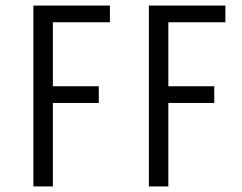

<svg xmlns="http://www.w3.org/2000/svg" viewBox="-20 -670 870 690"><path d="M170 0H100V-650H375V-590H170V-360H335V-300H170ZM585 0H515V-650H790V-590H585V-360H750V-300H585Z"/></svg>

Font: Unica One
Style: Regular
Weight: 400
Designer: Eduardo Rodriguez Tunni
Foundry: Eduardo Rodriguez Tunni
Version: Version 1.001